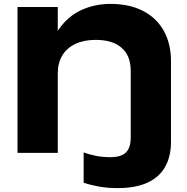

<svg xmlns="http://www.w3.org/2000/svg" viewBox="-20 -786 961 987"><path d="M70 -750H277V0H70ZM859 -471V-56Q859 17 829.5 70.5Q800 124 739 152.5Q678 181 583 181Q531 181 485.5 172.5Q440 164 410 153V-3Q437 8 472.5 15Q508 22 547 22Q603 22 627.5 -2.5Q652 -27 652 -79V-422Q652 -499 605.5 -540Q559 -581 472 -581Q411 -581 367 -560Q323 -539 300 -500.5Q277 -462 277 -408L210 -445Q231 -561 279.5 -631.5Q328 -702 397.5 -734Q467 -766 548 -766Q645 -766 715 -730Q785 -694 822 -627.5Q859 -561 859 -471Z"/></svg>

Font: Unbounded
Style: Bold
Weight: 700
Designer: Luke Prowse, Jean-Baptiste Morizot, Fátima Lázaro, Florian Runge
Foundry: NaN
Version: Version 1.700